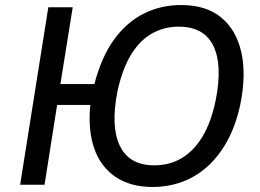

<svg xmlns="http://www.w3.org/2000/svg" viewBox="-20 -734 1035 763"><path d="M586 9Q498 9 438.5 -31.5Q379 -72 354 -145.5Q329 -219 339 -317H207L157 0H60L172 -705H269L220 -400H355Q384 -510 434.5 -578.5Q485 -647 552.5 -680.5Q620 -714 700 -714Q799 -714 859 -664.5Q919 -615 939 -526.5Q959 -438 935 -319Q917 -235 883 -173.5Q849 -112 803.5 -71.5Q758 -31 703 -11Q648 9 586 9ZM593 -77Q654 -77 702 -105.5Q750 -134 784.5 -191Q819 -248 837 -335Q865 -475 828 -551.5Q791 -628 690 -628Q631 -628 582.5 -600Q534 -572 500 -515.5Q466 -459 447 -372Q419 -231 456.5 -154Q494 -77 593 -77Z"/></svg>

Font: Nunito Sans 7pt SemiCondensed Medium
Style: Italic
Weight: 500
Width: 4
Italic angle: -9°
Designer: Vernon Adams
Foundry: Vernon Adams
Version: Version 3.101;gftools[0.9.27]